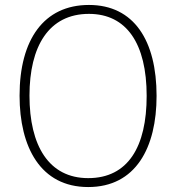

<svg xmlns="http://www.w3.org/2000/svg" viewBox="-20 -745 711 775"><path d="M612 -358C612 -581 521 -725 339 -725C157 -725 59 -585 59 -359C59 -152 143 10 336 10C528 10 612 -149 612 -358ZM99 -359C99 -558 177 -689 339 -689C491 -689 572 -569 572 -358C572 -153 497 -26 336 -26C177 -26 99 -157 99 -359Z"/></svg>

Font: Noto Sans Myanmar UI SemiCondensed ExtraLight
Style: Regular
Weight: 200
Width: 4
Designer: Monotype Design Team
Foundry: Monotype Imaging Inc.
Version: Version 2.103